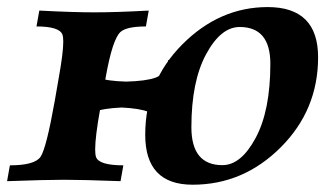

<svg xmlns="http://www.w3.org/2000/svg" viewBox="-22 -502 910 532"><path d="M312 0Q208.5 -3.9 155.3 -3.9Q104 -3.9 -2.4 0L5.4 -43.9Q74.7 -43.9 90.6 -67.9Q106.4 -91.8 129.4 -220.7L141.1 -288.1Q153.3 -356 153.3 -386.7Q153.3 -399.9 150.9 -406.2Q142.6 -428.7 79.1 -428.7L86.9 -472.7Q179.7 -467.8 240.2 -467.8Q299.8 -467.8 390.1 -472.7L382.3 -428.7Q328.1 -428.7 311.5 -413.1Q289.6 -392.6 271 -288.6L255.4 -199.2Q241.7 -122.6 241.7 -88.4Q241.7 -73.7 244.1 -66.9Q252.4 -43.9 319.8 -43.9ZM594.2 -44.4Q646 -44.4 686.5 -120.1Q727.1 -195.8 727.1 -325.2Q727.1 -427.2 642.1 -427.2Q589.8 -427.2 549.1 -351.8Q508.3 -276.4 508.3 -149.4Q508.3 -44.4 594.2 -44.4ZM511.7 9.8Q380.4 9.8 380.4 -128.4Q380.4 -275.9 483.4 -379.2Q586.4 -482.4 719.7 -482.4Q859.4 -482.4 859.4 -343.3Q859.4 -197.3 755.9 -93.8Q652.3 9.8 511.7 9.8ZM404.3 -130.4Q406.7 -144.5 406.7 -155.8Q406.7 -185.1 389.6 -191.9Q365.2 -201.7 314.9 -204.1Q264.2 -201.7 236.6 -191.9Q209 -182.1 200.2 -130.4L158.7 -131.3Q177.7 -214.4 183.1 -252.7Q188.5 -291 190.4 -333L232.4 -335.9L231.4 -322.3Q231.4 -294.4 250.5 -287.1Q273.9 -277.3 327.6 -275.9Q382.3 -277.3 409.2 -286.9Q436 -296.4 444.3 -335.9L485.4 -333Q467.8 -273.9 460.7 -234.4Q453.6 -194.8 446.3 -131.3Z"/></svg>

Font: Kelvinch
Style: Bold Italic
Weight: 700
Italic angle: -10°
Designer: Paul James Miller
Foundry: High-Logic / Made with FontCreator
Version: Version 3.30 September 23, 2016